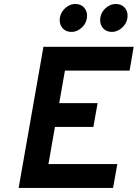

<svg xmlns="http://www.w3.org/2000/svg" viewBox="-20 -932 683 952"><path d="M72.4 0 195.4 -700H642.8L622.6 -582H302L273.6 -420.6H464L443 -302.6H252.4L220.2 -118.6H561.8L540.6 0ZM534.8 -773.8Q508.1 -773.8 492.4 -790.6Q476.6 -807.5 476.6 -831.4Q476.6 -864.7 500.4 -888.5Q524.3 -912.2 554.2 -912.2Q580.9 -912.2 596.8 -895.6Q612.6 -879 612.6 -854.6Q612.6 -832.2 601.3 -814Q590 -795.7 572.1 -784.8Q554.2 -773.8 534.8 -773.8ZM333.8 -773.8Q307.7 -773.8 291.9 -790.6Q276 -807.5 276 -831.4Q276 -853.8 287.3 -872Q298.6 -890.3 316.2 -901.2Q333.8 -912.2 352.6 -912.2Q380.3 -912.2 395.9 -895.6Q411.6 -879 411.6 -854.6Q411.6 -821 387.7 -797.4Q363.8 -773.8 333.8 -773.8Z"/></svg>

Font: Overpass
Style: Italic
Weight: 400
Italic angle: -10°
Designer: Delve Withrington, Dave Bailey, Thomas Jockin
Foundry: Delve Fonts LLC
Version: Version 4.000